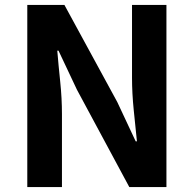

<svg xmlns="http://www.w3.org/2000/svg" viewBox="-20 -761 789 781"><path d="M91 0V-741H242L457 -346L532 -186H537Q531 -244 524 -313Q517 -382 517 -445V-741H657V0H506L293 -396L218 -555H213Q218 -495 225 -428Q232 -361 232 -297V0Z"/></svg>

Font: Noto Sans KR
Style: Bold
Weight: 700
Designer: Ryoko NISHIZUKA  (kana, bopomofo & ideographs); Paul D. Hunt (Latin, Greek & Cyrillic); Sandoll Communications , Soo-you
Foundry: Adobe
Version: Version 2.004-H2;hotconv 1.0.118;makeotfexe 2.5.65603